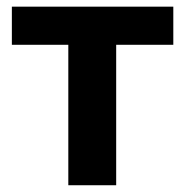

<svg xmlns="http://www.w3.org/2000/svg" viewBox="-20 -548 549 568"><path d="M323.7 -528.3V0H182.1V-528.3ZM492.7 -528.3V-415.5H15.1V-528.3Z"/></svg>

Font: RobotoDEMO
Style: Regular
Weight: 400
Designer: Christian Robertson
Foundry: Google
Version: Version 2.136